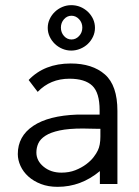

<svg xmlns="http://www.w3.org/2000/svg" viewBox="-20 -713 540 744"><path d="M91 -403Q152 -467 254 -467Q338 -467 386.5 -424.5Q435 -382 435 -283V0H367V-50Q294 11 203 11Q167 11 138.5 0Q110 -11 90 -29Q70 -47 59.5 -70Q49 -93 49 -116Q49 -185 108.5 -225Q168 -265 280 -269H366V-286Q366 -354 337.5 -381Q309 -408 249 -408Q175 -408 126 -357ZM369 -214H352Q338 -214 325.5 -214.5Q313 -215 301 -215Q246 -215 211 -207.5Q176 -200 156 -187Q136 -174 128.5 -157.5Q121 -141 121 -122Q121 -90 149 -67Q177 -44 218 -44Q248 -44 272 -53.5Q296 -63 314 -76.5Q332 -90 343 -104.5Q354 -119 359 -130Q369 -150 369 -184ZM321 -667Q348 -640 348 -605Q348 -587 340.5 -571Q333 -555 320.5 -543Q308 -531 291 -524Q274 -517 256 -517Q238 -517 221.5 -524Q205 -531 192.5 -543Q180 -555 172.5 -571Q165 -587 165 -605Q165 -623 172.5 -639Q180 -655 192.5 -667Q205 -679 221.5 -686Q238 -693 256 -693Q293 -693 321 -667ZM257 -652Q240 -652 228 -638.5Q216 -625 216 -606Q216 -587 228 -573.5Q240 -560 257 -560Q274 -560 286.5 -573.5Q299 -587 299 -606Q299 -625 286.5 -638.5Q274 -652 257 -652Z"/></svg>

Font: Inconsolata
Style: Regular
Weight: 400
Designer: Raph Levien, Kirill Tkachev
Foundry: Cyreal
Version: Version 1.013